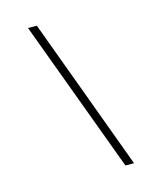

<svg xmlns="http://www.w3.org/2000/svg" viewBox="-108 -787 712 863"><g transform="rotate(-15 248.0 -355.0)"><path d="M146 -710 408 0H368L105 -710Z"/></g></svg>

Font: Raleway-v4020 ExtraLight
Style: Italic
Weight: 275
Italic angle: -12°
Designer: Matt McInerney, Pablo Impallari, Rodrigo Fuenzalida
Foundry: Matt McInerney, Pablo Impallari, Rodrigo Fuenzalida
Version: Version 4.020;PS 004.020;hotconv 1.0.88;makeotf.lib2.5.64775